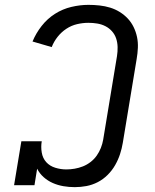

<svg xmlns="http://www.w3.org/2000/svg" viewBox="-20 -763 640 791"><path d="M288 8Q264 8 241 4Q218 0 197.5 -9Q177 -18 160 -33Q143 -48 133 -68L122 0H38L68 -181H152Q148 -158 152 -134.5Q156 -111 170.5 -95Q185 -79 207.5 -72Q230 -65 253 -65Q270 -65 287.5 -68Q305 -71 321.5 -77.5Q338 -84 353 -95.5Q368 -107 378.5 -122Q389 -137 395.5 -153.5Q402 -170 405 -187L462 -532Q465 -551 464.5 -569.5Q464 -588 458.5 -604.5Q453 -621 441.5 -634Q430 -647 414.5 -655Q399 -663 381 -666Q363 -669 344 -669Q321 -669 297.5 -663.5Q274 -658 253.5 -644.5Q233 -631 217.5 -611.5Q202 -592 193 -569L114 -592Q128 -626 151.5 -656Q175 -686 206.5 -706Q238 -726 274 -734.5Q310 -743 344 -743Q367 -743 390 -740.5Q413 -738 434 -731.5Q455 -725 473.5 -713.5Q492 -702 506.5 -686.5Q521 -671 530.5 -651.5Q540 -632 544.5 -610.5Q549 -589 548 -566Q547 -543 543 -520L486 -175Q482 -151 474.5 -128Q467 -105 454.5 -83Q442 -61 423.5 -42.5Q405 -24 382.5 -12.5Q360 -1 336 3.5Q312 8 288 8Z"/></svg>

Font: Iosevka Slab Extended
Style: Italic
Weight: 400
Width: 7
Italic angle: -9°
Monospace: yes
Designer: Belleve Invis
Foundry: Belleve Invis
Version: Version 11.1.0; ttfautohint (v1.8.3)